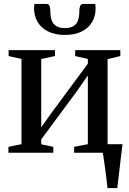

<svg xmlns="http://www.w3.org/2000/svg" viewBox="-20 -778 657 978"><path d="M527.5 180Q525.5 158.5 522.2 133.2Q519 108 515.8 83Q512.5 58 509.2 35.8Q506 13.5 503.5 -1.5L470 -43.5H604Q601.5 -23.5 598.8 -1Q596 21.5 593.2 45.5Q590.5 69.5 587.8 93.2Q585 117 582.2 139Q579.5 161 577.5 180ZM23 0V-30L89.5 -43.5V-477.5L24 -492.5V-522.5H260V-492.5L190 -477.5V-129.5L247 -209.5L427.5 -453.5V-477.5L363 -492.5V-522.5H593V-492.5L528 -477V-43.5L594 -30V0H357.5V-30L427.5 -43.5V-393.5L368 -308.5L190 -68V-43L251.5 -30V0ZM216.5 -758Q229 -758 232.8 -746.8Q236.5 -735.5 236.5 -719.5Q236.5 -694 243.2 -675Q250 -656 266.2 -645.5Q282.5 -635 311 -635Q339 -635 355 -645.5Q371 -656 377.5 -675Q384 -694 384 -719.5Q384 -735.5 388 -746.8Q392 -758 404 -758H465Q466 -752.5 466.5 -746.5Q467 -740.5 467 -735Q467 -696 449 -665.5Q431 -635 396 -617.5Q361 -600 310.5 -600Q260.5 -600 225.5 -617.5Q190.5 -635 172 -665.5Q153.5 -696 153.5 -735Q153.5 -740.5 154 -746.5Q154.5 -752.5 155.5 -758Z"/></svg>

Font: Merriweather 96pt
Style: Regular
Weight: 400
Version: Version 2.100